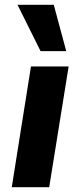

<svg xmlns="http://www.w3.org/2000/svg" viewBox="-20 -780 335 800"><path d="M29 0 109 -503H266L185 0ZM149 -567 53 -760H204L256 -567Z"/></svg>

Font: Nunito Sans 7pt SemiCondensed ExtraBold
Style: Italic
Weight: 800
Width: 4
Italic angle: -9°
Designer: Vernon Adams
Foundry: Vernon Adams
Version: Version 3.101;gftools[0.9.27]